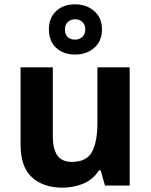

<svg xmlns="http://www.w3.org/2000/svg" viewBox="-20 -857 697 887"><path d="M579 -546V0H465L445 -70H437Q411 -28 365.5 -9Q320 10 269 10Q181 10 128 -37.5Q75 -85 75 -190V-546H224V-227Q224 -169 245 -139Q266 -109 312 -109Q380 -109 405 -155.5Q430 -202 430 -289V-546ZM327 -605Q273 -605 239.5 -636Q206 -667 206 -721Q206 -775 239.5 -806Q273 -837 327 -837Q379 -837 415 -806Q451 -775 451 -722Q451 -667 415.5 -636Q380 -605 327 -605ZM327 -674Q347 -674 360.5 -686.5Q374 -699 374 -721Q374 -743 360.5 -755.5Q347 -768 327 -768Q307 -768 293.5 -755.5Q280 -743 280 -721Q280 -699 292 -686.5Q304 -674 327 -674Z"/></svg>

Font: Noto Sans Kannada
Style: Bold
Weight: 700
Designer: Jelle Bosma - Monotype Design Team
Foundry: Monotype Imaging Inc.
Version: Version 2.005; ttfautohint (v1.8.4.7-5d5b)